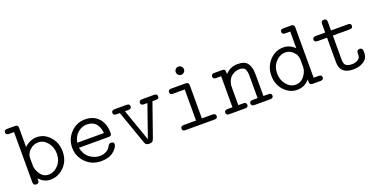

<svg xmlns="http://www.w3.org/2000/svg" viewBox="-20 -1246 3714 1886"><g transform="rotate(-20 1837.0 -303.5)"><path d="M15.1 -585Q15.1 -610.8 46.9 -610.8H129.9Q134.8 -610.8 138.9 -609.9Q143.1 -608.9 146 -607.9Q148.9 -606.9 151.4 -605Q153.8 -603 155.5 -601.6Q157.2 -600.1 158.2 -597.2Q159.2 -594.2 159.7 -592.5Q160.2 -590.8 160.6 -587.4Q161.1 -584 161.1 -583Q161.1 -582 161.1 -578.1V-574.2V-379.9Q220.2 -435.1 291 -435.1Q369.1 -435.1 426.5 -372.1Q483.9 -309.1 483.9 -215.8Q483.9 -120.6 422.9 -58.3Q361.8 3.9 280.8 3.9Q209 3.9 161.1 -53.2V-33.2Q161.1 0 131.8 0H130.9Q100.1 0 100.1 -35.2V-558.1H44.9Q15.1 -558.1 15.1 -585ZM161.1 -184.1Q161.1 -143.1 192.6 -95.9Q224.1 -48.8 277.8 -48.8Q335 -48.8 378.9 -96.4Q422.9 -144 422.9 -215.8Q422.9 -284.7 382.8 -333.3Q342.8 -381.8 288.1 -381.8Q234.9 -381.8 198 -345Q161.1 -308.1 161.1 -267.1Z M795.9 -437Q884.8 -437 936.8 -380.1Q988.8 -323.2 988.8 -226.1Q988.8 -206.1 979.7 -200.4Q970.7 -194.8 958 -194.8H647Q659.2 -124 708.5 -86.4Q757.8 -48.8 814.9 -48.8Q853 -48.8 883.1 -65.9Q913.1 -83 925.8 -110.8Q935.5 -133.8 958 -133.8Q988.8 -133.8 988.8 -109.9Q988.8 -76.7 940.9 -36.4Q893.1 3.9 811 3.9Q712.9 3.9 648.4 -61.5Q584 -127 584 -217Q584 -307.1 646 -372.1Q708 -437 795.9 -437ZM647.9 -247.1H926.8Q912.6 -383.8 795.9 -383.8Q795.4 -383.8 794.9 -383.8Q747.1 -383.8 704.1 -349.9Q661.1 -315.9 647.9 -247.1Z M1071.8 -403.8Q1071.8 -430.7 1106 -431.2H1231Q1262.7 -431.2 1262.7 -404.8Q1262.7 -377.9 1231 -377.9H1193.8L1311 -43.9H1312L1428.7 -377.9H1394Q1359.9 -377.9 1359.9 -403.8Q1359.9 -430.7 1392.6 -431.2H1517.6Q1550.8 -431.2 1550.8 -403.8Q1550.8 -377.9 1519 -377.9H1481.9Q1478 -364.7 1467.8 -338.9L1360.8 -34.2Q1352.1 -10.3 1342.5 -3.2Q1333 3.9 1313 3.9H1307.6Q1273.4 3.9 1264.6 -25.9L1154.8 -337.9Q1147 -359.9 1140.6 -377.9H1106.9Q1071.8 -377.9 1071.8 -403.8Z M1656.7 -25.9Q1656.7 -52.7 1689.9 -53.2H1818.8V-377.9H1705.6Q1704.6 -377.9 1701.7 -377.4Q1698.7 -377 1696.8 -377Q1664.6 -377 1664.6 -404.1Q1664.6 -431.2 1696.8 -431.2H1846.7Q1879.9 -431.2 1879.9 -398.9V-53.2H1990.7Q2024.9 -53.2 2024.9 -25.9Q2024.9 0 1993.7 0H1688.5Q1656.7 0 1656.7 -25.9ZM1793.9 -567.4Q1793.9 -585.4 1806.4 -597.9Q1818.8 -610.4 1836.9 -610.4Q1854 -610.4 1866.9 -597.7Q1879.9 -585 1879.9 -567.1Q1879.9 -549.3 1866.7 -537.1Q1853.5 -524.9 1836.9 -524.9Q1817.9 -524.9 1805.9 -537.6Q1793.9 -550.3 1793.9 -567.4Z M2114.7 -26.9Q2114.7 -52.7 2147.5 -53.2H2199.7V-377.9H2145.5Q2114.7 -377.9 2114.7 -403.8Q2114.7 -416 2122.6 -423.6Q2130.4 -431.2 2143.6 -431.2H2221.7Q2245.6 -431.2 2253.2 -424.6Q2260.7 -418 2260.7 -396Q2260.7 -393.1 2261.2 -386.5Q2261.7 -379.9 2261.7 -377Q2311.5 -435.1 2392.6 -435.1Q2465.8 -435.1 2494.6 -394.5Q2523.4 -354 2523.4 -280.8V-53.2H2576.7Q2608.9 -53.2 2608.4 -26.9Q2608.4 0 2575.7 0H2409.7Q2377.4 0 2377.4 -25.9Q2377.4 -52.7 2407.7 -53.2H2462.4V-286.1Q2462.4 -334 2448.5 -357.9Q2434.6 -381.8 2389.6 -381.8Q2370.6 -381.8 2350.6 -375Q2330.6 -368.2 2309.1 -352.5Q2287.6 -336.9 2274.2 -306.4Q2260.7 -275.9 2260.7 -233.9V-53.2H2315.4Q2345.7 -52.2 2345.7 -25.9Q2345.7 0 2313.5 0H2147.5Q2114.7 0 2114.7 -26.9Z M2664.6 -213.9Q2664.6 -305.7 2724.1 -370.4Q2783.7 -435.1 2867.7 -435.1Q2934.6 -435.1 2987.3 -383.8V-558.1H2932.6Q2902.3 -559.1 2902.3 -585.4Q2902.3 -610.8 2935.5 -610.8H3015.6Q3048.8 -610.8 3048.3 -580.1V-53.2H3102.5Q3133.3 -53.2 3133.3 -26.9Q3133.3 0 3100.6 0H3020.5Q3004.4 0 2997.1 -6.6Q2989.7 -13.2 2988.5 -18.6Q2987.3 -23.9 2987.3 -35.2V-58.1Q2937.5 3.9 2857.4 3.9Q2780.3 3.9 2722.4 -58.6Q2664.6 -121.1 2664.6 -213.9ZM2725.6 -214.8Q2725.6 -146 2765.6 -97.4Q2805.7 -48.8 2860.4 -48.8Q2916.5 -48.8 2951.9 -95.5Q2987.3 -142.1 2987.3 -188V-261.2Q2987.3 -313 2951.4 -347.4Q2915.5 -381.8 2870.6 -381.8Q2813.5 -381.8 2769.5 -334.2Q2725.6 -286.6 2725.6 -214.8Z M3174.3 -403.8Q3174.3 -430.7 3207.5 -431.2H3306.6V-521Q3306.6 -554.2 3335.4 -554.2Q3335.4 -554.2 3338.4 -554.2Q3367.2 -554.2 3367.2 -521V-431.2H3545.4Q3576.2 -431.2 3576.2 -404.8Q3576.2 -377.9 3545.4 -377.9H3367.2V-118.2Q3367.2 -106 3369.4 -96.4Q3371.6 -86.9 3378.4 -75Q3385.3 -63 3403.8 -55.9Q3422.4 -48.8 3450.2 -48.8Q3482.4 -48.8 3510 -64.5Q3537.6 -80.1 3537.6 -115.2V-127.9Q3537.6 -165 3566.4 -165H3568.4Q3599.1 -165 3599.6 -130.9V-112.8Q3599.6 -54.7 3553 -25.4Q3506.3 3.9 3446.3 3.9Q3306.2 3.9 3306.6 -121.1V-377.9H3209.5Q3174.3 -377.9 3174.3 -403.8Z"/></g></svg>

Font: CMU Typewriter Text
Style: Light
Weight: 200
Version: Version 0.7.0